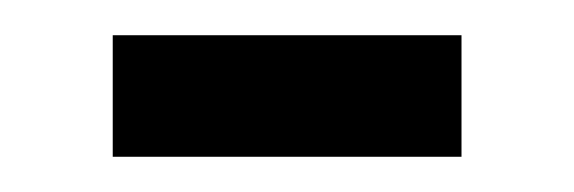

<svg xmlns="http://www.w3.org/2000/svg" viewBox="-20 -289 326 109"><path d="M242 -200H44V-269H242Z"/></svg>

Font: Shippori Mincho Medium
Style: Regular
Weight: 500
Designer: FONTDASU
Foundry: FONTDASU / Google Inc. / but / Adobe
Version: Version 3.110; ttfautohint (v1.8.3)